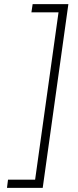

<svg xmlns="http://www.w3.org/2000/svg" viewBox="-20 -766 382 935"><path d="M313 -746 188 149H14L19 109H151L265 -706H133L139 -746Z"/></svg>

Font: Josefin Slab
Style: Italic
Weight: 400
Italic angle: -12°
Designer: Santiago Orozco
Foundry: Typemade
Version: Version 2.000